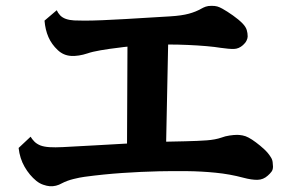

<svg xmlns="http://www.w3.org/2000/svg" viewBox="-20 -708 1020 659"><path d="M793.9 -245.1Q801.8 -245.1 812.5 -243.2Q823.2 -241.2 833 -235.8Q844.2 -230 858.6 -219.2Q873 -208.5 887 -195.6Q900.9 -182.6 909.2 -168.9Q914.6 -161.1 915.8 -151.6Q917 -142.1 917 -136.2Q917 -125.5 911.9 -118.7Q906.7 -111.8 898.9 -105Q883.8 -91.3 864 -90.8Q844.2 -90.3 814.9 -98.1Q769 -110.4 720 -115.2Q670.9 -120.1 621.8 -120.6Q572.8 -121.1 525.9 -120.1Q464.4 -118.7 399.9 -114.3Q335.4 -109.9 270 -101.1Q254.4 -99.1 231.9 -93.5Q209.5 -87.9 192.9 -79.1Q172.4 -67.4 150.9 -68.8Q140.1 -69.8 128.2 -74Q116.2 -78.1 105 -86.9Q81.1 -106.4 64.5 -135.3Q47.9 -164.1 43.9 -200.2L85 -238.8Q90.3 -230 97.9 -222.2Q105.5 -214.4 118.2 -209Q130.9 -204.1 149.9 -202.9Q168.9 -201.7 195.8 -203.1Q252.9 -206.1 308.1 -209.2Q363.3 -212.4 416 -215.3L417.5 -547.9Q411.1 -547.4 404.8 -546.6Q398.4 -545.9 392.1 -544.9Q354.5 -540.5 325.2 -535.4Q295.9 -530.3 280.8 -524.9Q249.5 -514.6 224.1 -516.1Q197.8 -517.6 178.2 -536.1Q157.2 -555.7 146.2 -580.8Q135.3 -606 132.8 -637.2L174.8 -672.9Q178.7 -663.6 186.3 -655.5Q193.8 -647.5 206.1 -643.1Q218.8 -638.7 234.6 -637.9Q250.5 -637.2 270 -637.2Q295.9 -637.2 332.3 -638.7Q368.7 -640.1 409.9 -642.6Q451.2 -645 491.5 -647.5Q531.7 -649.9 564.9 -651.9Q603.5 -654.3 627.9 -660.9Q652.3 -667.5 670.9 -678.2Q677.7 -682.1 685.8 -685.1Q693.8 -688 706.1 -688Q718.3 -688 725.8 -685.8Q733.4 -683.6 743.2 -678.2Q759.8 -668.9 779.5 -655Q799.3 -641.1 813 -627Q823.7 -615.7 826.9 -605Q830.1 -594.2 830.1 -583Q830.1 -576.7 826.2 -568.6Q822.3 -560.5 814 -553.2Q799.8 -540.5 783 -540Q766.1 -539.6 736.8 -543.9Q719.2 -546.9 689.2 -549.6Q659.2 -552.2 625 -553.7Q590.8 -555.2 559.1 -555.2H557.1L550.3 -221.7Q566.9 -222.2 583 -222.4Q599.1 -222.7 615.2 -223.1Q660.2 -224.1 689.7 -226.3Q719.2 -228.5 740.2 -235.8Q752.9 -240.7 768.1 -242.9Q783.2 -245.1 793.9 -245.1Z"/></svg>

Font: BIZ UDPMincho
Style: Bold
Weight: 700
Designer: TypeBank Co., Ltd.
Foundry: Morisawa Inc.
Version: Version 1.06